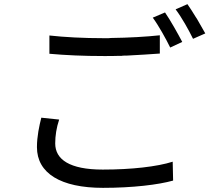

<svg xmlns="http://www.w3.org/2000/svg" viewBox="-20 -866 1040 925"><path d="M969 -705C959 -723 944 -749 929 -775L923 -784C909 -807 895 -829 883 -846L826 -821C855 -783 889 -722 910 -679L969 -705ZM858 -664C837 -704 800 -770 775 -806L716 -781C744 -743 780 -678 800 -637L858 -664ZM750 -608V-696C686 -689 599 -684 514 -683L503 -682C496 -682 489 -682 481 -682C381 -682 290 -687 218 -695V-607C297 -600 381 -596 482 -596C506 -596 531 -596 556 -597H567C570 -598 574 -598 578 -598H588C649 -601 707 -605 750 -608ZM814 4 812 -87C737 -63 613 -49 475 -49C315 -49 246 -98 246 -175C246 -212 252 -251 265 -290L179 -299C169 -259 158 -209 158 -157C158 -31 273 39 476 39C619 39 743 24 814 4Z"/></svg>

Font: Glow Sans SC Normal Book
Style: Regular
Weight: 500
Designer: Ryoko NISHIZUKA (kana, bopomofo & ideographs); Paul D. Hunt (Latin, Greek & Cyrillic); Sandoll Communications, Soo-young
Version: Version 0.93